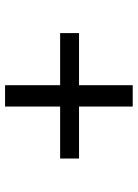

<svg xmlns="http://www.w3.org/2000/svg" viewBox="82 -640 522 725"><g transform="rotate(90 342.5 -278.0)"><path d="M302.2 -36.6V-244.6H105.5V-315.9H302.2V-518.6H382.8V-315.9H579.1V-244.6H382.8V-36.6Z"/></g></svg>

Font: Gelasio SemiBold
Style: Regular
Weight: 600
Designer: Eben Sorkin
Foundry: Eben Sorkin
Version: Version 1.008